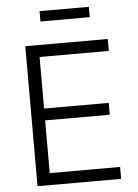

<svg xmlns="http://www.w3.org/2000/svg" viewBox="-60 -948 713 994"><g transform="rotate(-5 296.5 -451.0)"><path d="M94.2 0V-727.5H522.9V-665.5H163.1V-397.5H499V-335.9H163.1V-62H528.8V0ZM439.9 -901.9V-848.1H183.6V-901.9Z"/></g></svg>

Font: Inter 16pt Light
Style: Regular
Weight: 300
Version: Version 4.001;git-66647c0bb